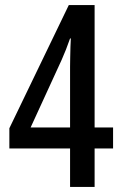

<svg xmlns="http://www.w3.org/2000/svg" viewBox="-20 -739 481 759"><path d="M427 -152H354V0H257V-152H17V-232L252 -719H354V-235H427ZM257 -475Q257 -489 257.5 -511Q258 -533 258.5 -554Q259 -575 260 -587H257Q241 -541 224 -503L101 -235H257Z"/></svg>

Font: Noto Sans ExtraCondensed Medium
Style: Regular
Weight: 500
Width: 2
Designer: Monotype Design Team
Foundry: Monotype Imaging Inc.
Version: Version 2.013; ttfautohint (v1.8.4.7-5d5b)